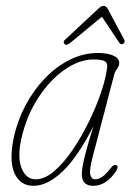

<svg xmlns="http://www.w3.org/2000/svg" viewBox="-20 -608 439 636"><path d="M286.5 -86.5Q275.5 -44 279.2 -29Q283 -14 294.5 -14Q306 -14 318.2 -22Q330.5 -30 347 -51.5Q357.5 -65 366.5 -60.5Q373.5 -55 364.5 -41Q332 7.5 289 7.5Q251 7.5 251 -31Q251 -41 253.8 -57.8Q256.5 -74.5 264.8 -105.8Q273 -137 289.5 -190Q238.5 -89.5 188.2 -41Q138 7.5 91 7.5Q47 7.5 28.2 -33.8Q9.5 -75 25.5 -151.5Q37.5 -208 64.2 -258.5Q91 -309 128.5 -348.2Q166 -387.5 211 -410Q256 -432.5 304.5 -432.5Q335.5 -432.5 355 -424Q374.5 -415.5 375 -400Q375 -389.5 367.8 -380Q360.5 -370.5 358 -360ZM50.5 -147.5Q37 -85.5 52 -49.8Q67 -14 98 -14Q128 -14 159.8 -41.2Q191.5 -68.5 221.2 -112.5Q251 -156.5 275.5 -207Q300 -257.5 315.8 -305Q331.5 -352.5 335 -386Q336.5 -399.5 327.2 -405.2Q318 -411 289.5 -411Q242.5 -411 193.5 -376.8Q144.5 -342.5 106 -283Q67.5 -223.5 50.5 -147.5ZM214.5 -467.5Q199.5 -455 193.5 -462.5Q187.5 -469.5 195.5 -476.5L306 -579.5Q316 -588.5 322 -588.5Q331.5 -588.5 336.5 -579.5L391.5 -476.5Q396 -468.5 387 -462.5Q380.5 -458.5 374.5 -467.5L317.5 -552.5Z"/></svg>

Font: Fraunces 144pt S100 Thin
Style: Italic
Weight: 100
Italic angle: -16°
Version: Version 1.000; ttfautohint (v1.8.3)